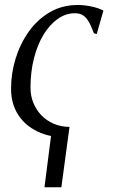

<svg xmlns="http://www.w3.org/2000/svg" viewBox="-20 -556 464 790"><path d="M252 9.5Q185 9.5 133.8 -15.2Q82.5 -40 54 -85Q25.5 -130 25.5 -190.5Q25.5 -254 44.2 -315Q63 -376 98.5 -426Q134 -476 185 -505.8Q236 -535.5 300.5 -535.5Q326 -535.5 355.2 -529.5Q384.5 -523.5 405.5 -512.5L378 -416L366.5 -419Q354.5 -451.5 343.5 -469.2Q332.5 -487 319.5 -494.2Q306.5 -501.5 288 -501.5Q250.5 -501.5 217.5 -478.2Q184.5 -455 159.2 -413.5Q134 -372 119.8 -316.2Q105.5 -260.5 105.5 -194.5Q105.5 -161.5 117.5 -132.2Q129.5 -103 151 -81Q172.5 -59 201.8 -46.5Q231 -34 266 -34ZM193.5 -24 266 -34 232.5 214.5H163Z"/></svg>

Font: Merriweather 96pt Light
Style: Italic
Weight: 300
Italic angle: -7.8°
Version: Version 2.101